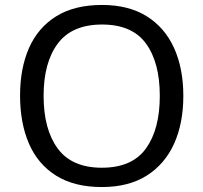

<svg xmlns="http://www.w3.org/2000/svg" viewBox="-20 -745 821 775"><path d="M720 -358Q720 -247 682.5 -164.5Q645 -82 572 -36Q499 10 391 10Q280 10 206.5 -36Q133 -82 97 -165Q61 -248 61 -359Q61 -469 97 -551Q133 -633 206.5 -679Q280 -725 392 -725Q499 -725 572 -679.5Q645 -634 682.5 -551.5Q720 -469 720 -358ZM156 -358Q156 -223 213 -145.5Q270 -68 391 -68Q513 -68 569 -145.5Q625 -223 625 -358Q625 -493 569 -569.5Q513 -646 392 -646Q271 -646 213.5 -569.5Q156 -493 156 -358Z"/></svg>

Font: Noto Sans Pahawh Hmong
Style: Regular
Weight: 400
Designer: Monotype Design Team
Foundry: Monotype Imaging Inc.
Version: Version 2.001; ttfautohint (v1.8.4.7-5d5b)